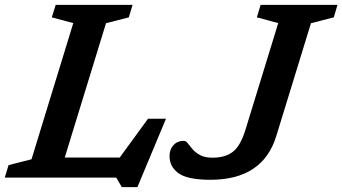

<svg xmlns="http://www.w3.org/2000/svg" viewBox="-42 -727 1402 786"><path d="M392 -632 223 -82H448L564 -241H637.5L520.5 39H456.5L434 0H-22.5L-7 -51L87 -75L258 -632.5L170 -656L186 -707H500.5L485.5 -656ZM1089 -170Q1034 9 819.5 9Q726.5 9 689.2 -17.5Q652 -44 652 -88Q652 -115.5 668.2 -133Q684.5 -150.5 710 -150.5Q719 -150.5 727 -140Q735 -129.5 746.5 -116Q758 -102.5 777.2 -92Q796.5 -81.5 827.5 -81.5Q880.5 -81.5 911.8 -106Q943 -130.5 963.5 -198L1097 -632.5L1009.5 -656L1025 -707H1339.5L1324.5 -656L1231 -632Z"/></svg>

Font: Newsreader Caption Medium
Style: Italic
Weight: 500
Italic angle: -17°
Designer: Hugues Gentile
Foundry: Production Type
Version: Version 1.001